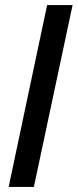

<svg xmlns="http://www.w3.org/2000/svg" viewBox="-20 -734 305 754"><path d="M14 0 165 -714H265L113 0Z"/></svg>

Font: Noto Sans Condensed Medium
Style: Italic
Weight: 500
Width: 3
Italic angle: -12°
Designer: Monotype Design Team
Foundry: Monotype Imaging Inc.
Version: Version 2.013; ttfautohint (v1.8.4.7-5d5b)